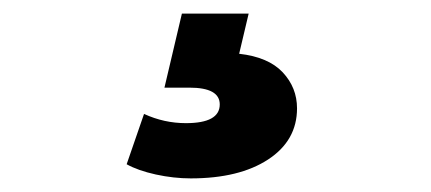

<svg xmlns="http://www.w3.org/2000/svg" viewBox="-20 -29 640 285"><path d="M263.2 235.8Q237.8 235.8 211.2 230Q184.6 224.1 168 214.8L193.8 140.1Q223.6 153.8 255.9 153.8Q306.2 153.8 306.2 126Q306.2 101.1 261.2 101.1H224.1L250 -8.8H349.1L335 50.8Q378.4 55.7 399.7 78.4Q420.9 101.1 420.9 131.8Q420.9 179.7 377.9 207.8Q335 235.8 263.2 235.8Z"/></svg>

Font: Montserrat ExtraBold
Style: Regular
Weight: 800
Designer: Julieta Ulanovsky
Foundry: Julieta Ulanovsky
Version: Version 9.000